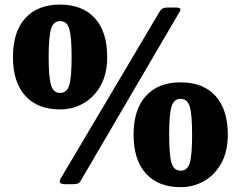

<svg xmlns="http://www.w3.org/2000/svg" viewBox="-20 -782 1022 815"><path d="M35 -540Q35 -647.5 87.5 -705Q140 -762.5 235 -762.5Q330 -762.5 382.5 -705Q435 -647.5 435 -540Q435 -468.5 407.2 -418.8Q379.5 -369 334 -343.2Q288.5 -317.5 235 -317.5Q140 -317.5 87.5 -375.2Q35 -433 35 -540ZM691 -750H723Q741.5 -750 744.8 -745.5Q748 -741 741 -729.5L321.5 -13Q316.5 -4.5 308.2 -2.2Q300 0 285.5 0H259.5Q237.5 0 234.5 -7Q231.5 -14 238 -25L659 -735Q663.5 -742.5 670.8 -746.2Q678 -750 691 -750ZM186.5 -540Q186.5 -455 196.5 -421.2Q206.5 -387.5 235 -387.5Q264.5 -387.5 274.2 -421.2Q284 -455 284 -540Q284 -625 274.2 -658.8Q264.5 -692.5 235 -692.5Q206.5 -692.5 196.5 -658.8Q186.5 -625 186.5 -540ZM547 -210Q547 -317.5 599.5 -375Q652 -432.5 747 -432.5Q842 -432.5 894.5 -375Q947 -317.5 947 -210Q947 -138.5 919.2 -88.8Q891.5 -39 846 -13.2Q800.5 12.5 747 12.5Q652 12.5 599.5 -45.2Q547 -103 547 -210ZM698 -210Q698 -125 707.8 -91.2Q717.5 -57.5 747 -57.5Q776 -57.5 785.8 -91.2Q795.5 -125 795.5 -210Q795.5 -295 785.8 -328.8Q776 -362.5 747 -362.5Q717.5 -362.5 707.8 -328.8Q698 -295 698 -210Z"/></svg>

Font: Besley* Narrow
Style: Bold
Weight: 700
Width: 4
Designer: Owen Earl
Foundry: indestructible type*
Version: Version 3.000; ttfautohint (v1.8.3)